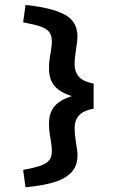

<svg xmlns="http://www.w3.org/2000/svg" viewBox="-20 -708 478 790"><path d="M193.4 -85.9Q193.4 -97.7 191.9 -109.4Q190.4 -121.1 188.5 -133.8Q181.6 -168 181.6 -198.2Q181.6 -245.1 205.1 -271.5Q228.5 -297.9 275.4 -312.5Q228.5 -327.1 205.1 -353.5Q181.6 -379.9 181.6 -426.8Q181.6 -457 188.5 -491.2Q190.4 -503.9 191.9 -515.6Q193.4 -527.3 193.4 -539.1Q193.4 -562.9 182.1 -576.7Q170.9 -590.5 146 -599.1Q121.1 -607.6 75.2 -616.2L85 -687.5Q190.1 -676.9 244.5 -649Q298.8 -621.1 298.8 -556.8Q298.8 -541 293 -505.9Q287.1 -468.8 287.1 -444.8Q287.1 -410.3 306.2 -390.6Q325.2 -371 365.2 -364.3V-260.7Q325.2 -254 306.2 -234.4Q287.1 -214.7 287.1 -180.2Q287.1 -156.2 293 -118.7Q294.9 -106.4 296.9 -93.2Q298.8 -79.9 298.8 -68.5Q298.8 -23.9 272.3 2.7Q245.7 29.3 200.1 42.6Q154.5 55.9 85 62.5L75.2 -8.8Q121.1 -17.4 146 -25.9Q170.9 -34.5 182.1 -48.3Q193.4 -62.1 193.4 -85.9Z"/></svg>

Font: Sudo Var
Style: Regular
Weight: 400
Monospace: yes
Designer: Jens Kutilek
Foundry: Jens Kutilek
Version: Version 0.065;FEAKit 1.0